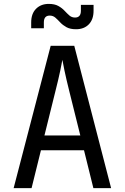

<svg xmlns="http://www.w3.org/2000/svg" viewBox="-20 -965 640 985"><path d="M50 0 240 -730H361L550 0H459L411 -194H190L142 0ZM208 -270H392L336 -495Q320 -559 311 -602Q302 -645 300 -658Q298 -645 289 -602Q280 -559 264 -496ZM370 -815Q340 -815 321 -825.5Q302 -836 289 -850Q276 -864 264 -874.5Q252 -885 235 -885Q205 -885 205 -850V-820H140V-850Q140 -895 165 -920Q190 -945 230 -945Q260 -945 279 -934.5Q298 -924 311 -910Q324 -896 336 -885.5Q348 -875 365 -875Q395 -875 395 -910V-940H460V-910Q460 -865 435.5 -840Q411 -815 370 -815Z"/></svg>

Font: Liga JetBrainsMono Nerd Font
Style: Regular
Weight: 400
Designer: Philipp Nurullin, Konstantin Bulenkov
Foundry: JetBrains
Version: Version 2.225; ttfautohint (v1.8.3)